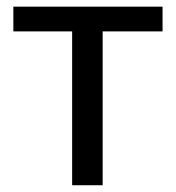

<svg xmlns="http://www.w3.org/2000/svg" viewBox="-20 -548 520 568"><path d="M460.9 -455.1H283.7V0H193.4V-455.1H19.5V-528.3H460.9Z"/></svg>

Font: Noboto
Style: Regular
Weight: 400
Designer: Google
Version: Version 2.001101; 2014